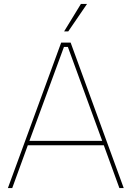

<svg xmlns="http://www.w3.org/2000/svg" viewBox="-20 -953 667 973"><path d="M305 -794 390 -933H421L326 -794ZM20 0 290 -737H338L607 0H585L506 -217H121L42 0ZM129 -239H498L324 -715H304Z"/></svg>

Font: Tomorrow Thin
Style: Regular
Weight: 250
Designer: Tony de Marco, Monica Rizzolli
Foundry: Just in Type
Version: Version 2.002